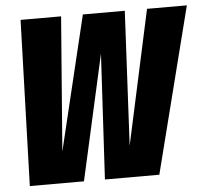

<svg xmlns="http://www.w3.org/2000/svg" viewBox="-51 -749 862 802"><g transform="rotate(-5 380.5 -347.5)"><path d="M761.2 -694.8 585 0H356.9L386.2 -524.9L269 0H42L64 -694.8H233.9L189.9 -131.8L325.2 -694.8H501L472.2 -131.8L594.2 -694.8Z"/></g></svg>

Font: Fira Sans Compressed ExtraBold
Style: Italic
Weight: 800
Width: 3
Italic angle: -8°
Designer: Carrois Corporate & Edenspiekermann AG
Foundry: Carrois Corporate GbR & Edenspiekermann AG
Version: Version 4.203;PS 004.203;hotconv 1.0.88;makeotf.lib2.5.64775